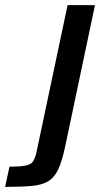

<svg xmlns="http://www.w3.org/2000/svg" viewBox="-123 -530 412 750"><path d="M-103 200 -86 121Q-42 121 -21.5 116.5Q-1 112 6.5 100Q14 88 19 67L141 -510H248L131 45Q119 101 104 132.5Q89 164 64.5 178.5Q40 193 -0.5 196.5Q-41 200 -103 200Z"/></svg>

Font: Saira Medium
Style: Italic
Weight: 500
Italic angle: -12°
Designer: Hector Gatti with collaboration of the Omnibus-Type team
Foundry: Omnibus-Type
Version: Version 1.100; ttfautohint (v1.8.3)